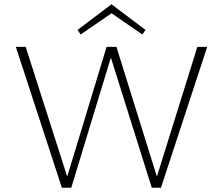

<svg xmlns="http://www.w3.org/2000/svg" viewBox="-20 -877 1041 897"><path d="M948 -658 732 0H689L498 -608L313 0H269L54 -658H100L294 -52L478 -658H524L713 -52L902 -658ZM645 -716 501 -815 357 -716 342 -737 501 -857 660 -737Z"/></svg>

Font: Ysabeau Light
Style: Regular
Weight: 300
Designer: Christian Thalmann (Catharsis Fonts)
Version: Version 0.003